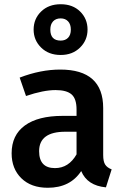

<svg xmlns="http://www.w3.org/2000/svg" viewBox="-20 -873 586 908"><path d="M267 -613Q210 -613 174.5 -648Q139 -683 139 -733Q139 -784 174.5 -818.5Q210 -853 267 -853Q324 -853 359 -818.5Q394 -784 394 -733Q394 -683 358.5 -648Q323 -613 267 -613ZM267 -786Q244 -786 231 -772Q218 -758 218 -733Q218 -681 267 -681Q289 -681 302 -694.5Q315 -708 315 -733Q315 -758 302 -772Q289 -786 267 -786ZM468 -140Q468 -109 477.5 -94.5Q487 -80 508 -72L481 13Q393 5 364 -64Q312 15 206 15Q127 15 81 -30Q35 -75 35 -148Q35 -234 97.5 -279.5Q160 -325 276 -325H342V-355Q342 -406 318.5 -426.5Q295 -447 243 -447Q185 -447 103 -419L73 -506Q172 -544 265 -544Q468 -544 468 -362ZM240 -78Q305 -78 342 -143V-250H289Q165 -250 165 -158Q165 -78 240 -78Z"/></svg>

Font: FiraGO Medium
Style: Regular
Weight: 500
Designer: bBox Type
Foundry: bBox Type GmbH
Version: Version 1.001;PS 001.001;hotconv 1.0.88;makeotf.lib2.5.64775